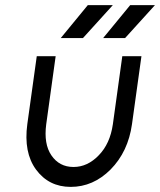

<svg xmlns="http://www.w3.org/2000/svg" viewBox="-20 -720 627 752"><path d="M384 -571H470L587 -700H490ZM218 -571H305L422 -700H324ZM124 -500 87 -234Q72 -123 121 -56Q171 12 257 12Q345 12 413 -56Q482 -126 497 -234L534 -500H459L422 -233Q411 -157 367 -112Q323 -66 268 -66Q212 -66 181 -112Q151 -156 161 -233L198 -500Z"/></svg>

Font: Unageo
Style: Regular-Italic
Weight: 400
Designer: Richard Sepsi
Foundry: Richard Sepsi
Version: Version 2.000